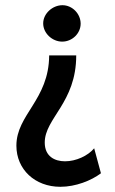

<svg xmlns="http://www.w3.org/2000/svg" viewBox="-20 -496 441 738"><path d="M342 74C318 103 272 124 230 124C190 124 152 105 152 52C152 -42 273 -101 273 -283H169C168 -112 43 -56 43 64C43 155 114 222 212 222C271 222 331 198 368 170ZM290 -405C290 -443 258 -476 220 -476C182 -476 146 -444 146 -406C146 -368 181 -336 219 -336C258 -336 290 -368 290 -405Z"/></svg>

Font: Quattrocento Sans
Style: Bold
Weight: 700
Designer: Pablo Impallari
Foundry: Pablo Impallari, Igino Marini, Brenda Gallo
Version: Version 2.000